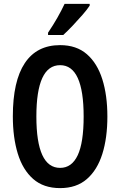

<svg xmlns="http://www.w3.org/2000/svg" viewBox="-20 -957 617 987"><path d="M532 -358Q532 -248 506 -165.5Q480 -83 426.5 -36.5Q373 10 289 10Q204 10 150.5 -37Q97 -84 71.5 -167Q46 -250 46 -359Q46 -540 107.5 -632.5Q169 -725 289 -725Q373 -725 426.5 -678.5Q480 -632 506 -549.5Q532 -467 532 -358ZM167 -358Q167 -94 289 -94Q349 -94 379.5 -159Q410 -224 410 -358Q410 -622 289 -622Q167 -622 167 -358ZM441 -928Q428 -908 404 -880.5Q380 -853 353.5 -825Q327 -797 305 -777H227V-789Q254 -829 275 -866Q296 -903 312 -937H441Z"/></svg>

Font: Noto Sans ExtraCondensed SemiBold
Style: Regular
Weight: 600
Width: 2
Designer: Monotype Design Team
Foundry: Monotype Imaging Inc.
Version: Version 2.013; ttfautohint (v1.8.4.7-5d5b)